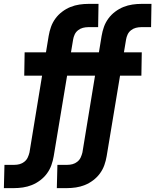

<svg xmlns="http://www.w3.org/2000/svg" viewBox="-39 -755 809 990"><path d="M-19 215 -16 95H35Q49 95 62 91.5Q75 88 86.5 79Q98 70 104 57Q110 44 113 31L178 -365H86L88 -485H198L212 -570Q216 -594 224 -616.5Q232 -639 246.5 -659Q261 -679 281.5 -694.5Q302 -710 324.5 -719Q347 -728 370.5 -731.5Q394 -735 417 -735H469L467 -615H416Q402 -615 388.5 -611.5Q375 -608 363.5 -599Q352 -590 346 -577Q340 -564 338 -551L327 -485H471L485 -570Q489 -594 497 -616.5Q505 -639 519.5 -659Q534 -679 554.5 -694.5Q575 -710 597.5 -719Q620 -728 643.5 -731.5Q667 -735 690 -735H742L740 -615H689Q675 -615 661.5 -611.5Q648 -608 636.5 -599Q625 -590 619 -577Q613 -564 611 -551L600 -485H692L690 -365H580L511 50Q507 74 499 96.5Q491 119 476.5 139Q462 159 441.5 174.5Q421 190 398.5 199Q376 208 352.5 211.5Q329 215 306 215H254L257 95H308Q322 95 335 91.5Q348 88 359.5 79Q371 70 377 57Q383 44 386 31L451 -365H307L238 50Q234 74 226 96.5Q218 119 203.5 139Q189 159 168.5 174.5Q148 190 125.5 199Q103 208 79.5 211.5Q56 215 33 215Z"/></svg>

Font: Iosevka Etoile Heavy
Style: Italic
Weight: 900
Italic angle: -9°
Designer: Belleve Invis
Foundry: Belleve Invis
Version: Version 22.1.2; ttfautohint (v1.8.4)